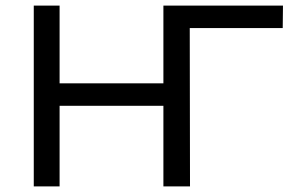

<svg xmlns="http://www.w3.org/2000/svg" viewBox="-20 -664 1040 684"><path d="M654.1 -644H562.1V-367.1H192.3V-644H100.3V0H192.3V-287H562.1V0H654.1ZM987.2 -564 988.1 -644H565.8V0H656.9L656 -564Z"/></svg>

Font: Montserrat Ace
Style: Regular
Weight: 500
Designer: Julieta Ulanovsky
Foundry: Julieta Ulanovsky
Version: Version 1